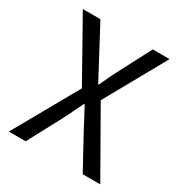

<svg xmlns="http://www.w3.org/2000/svg" viewBox="-157 -768 828 880"><g transform="rotate(30 257.0 -328.0)"><path d="M15 0H104L198 -176C215 -209 231 -242 250 -282H254C275 -242 293 -209 310 -176L406 0H499L308 -335L487 -656H398L311 -489C295 -459 282 -432 265 -393H261C240 -432 226 -459 210 -489L121 -656H28L206 -339Z"/></g></svg>

Font: DAIFUKU Sans
Style: Regular
Weight: 400
Designer: Original font ‘Source Han Sans JP’ : Paul D. Hunt
Foundry: Daifuku
Version: Version 1.000